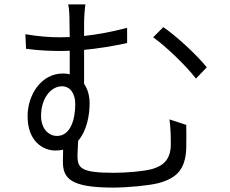

<svg xmlns="http://www.w3.org/2000/svg" viewBox="-20 -810 1040 870"><path d="M720 -687 674 -641C729 -602 820 -516 868 -454L917 -505C872 -561 778 -648 720 -687ZM238 -194C200 -194 166 -227 166 -285C166 -364 210 -419 261 -419C297 -419 321 -388 321 -338C321 -270 300 -194 238 -194ZM386 -342C386 -377 377 -407 361 -430V-584C424 -590 493 -601 556 -615V-684C493 -667 425 -654 361 -647V-701C361 -733 364 -770 367 -790H289C294 -770 295 -736 295 -701L296 -642L252 -641C202 -641 155 -645 95 -655L98 -589C155 -581 213 -579 257 -579L296 -580V-473C287 -476 276 -477 265 -477C168 -477 105 -382 105 -283C105 -168 177 -128 230 -128C243 -128 255 -129 266 -132L265 -78C265 -3 297 40 492 40C557 40 654 31 697 20C783 -3 820 -44 824 -138C825 -180 824 -206 824 -244L748 -269C753 -229 754 -197 754 -157C754 -88 721 -59 669 -44C633 -34 553 -27 496 -27C346 -27 331 -48 331 -106L334 -172C374 -218 386 -289 386 -342Z"/></svg>

Font: ChiuKong Gothic CL Normal
Style: Regular
Weight: 350
Designer: Ryoko NISHIZUKA 西塚涼子 (kana, bopomofo & ideographs); Paul D. Hunt (Latin, Greek & Cyrillic); Sandoll Communications 산돌커뮤니
Foundry: Adobe
Version: Version 1.300